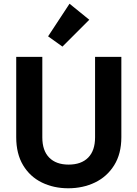

<svg xmlns="http://www.w3.org/2000/svg" viewBox="-20 -1003 737 1030"><path d="M238 -808 353 -983 459 -897 315 -753ZM207 -698V-266Q207 -195 244 -157.5Q281 -120 348 -120Q416 -120 453 -157.5Q490 -195 490 -266V-698H631V-267Q631 -178 592.5 -116.5Q554 -55 489.5 -24Q425 7 346 7Q268 7 204.5 -24Q141 -55 104 -116.5Q67 -178 67 -267V-698Z"/></svg>

Font: Fz Poppins SemBd
Style: Regular
Weight: 600
Designer: Ninad Kale (Devanagari), Jonny Pinhorn (Latin)
Foundry: Indian Type Foundry
Version: Vit hóa bi Vntype.Com & FontZin.Com